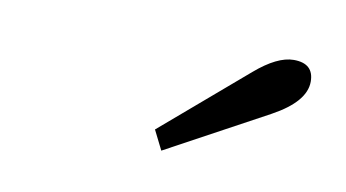

<svg xmlns="http://www.w3.org/2000/svg" viewBox="-35 -830 561 311"><g transform="rotate(10 245.5 -675.0)"><path d="M226 -616 365 -735Q401 -766 428 -766Q461 -766 461 -736Q461 -703 408 -674L242 -584Z"/></g></svg>

Font: Trirong SemiBold
Style: Italic
Weight: 600
Italic angle: -12°
Designer: Katatrad Team
Foundry: CadsonDemak
Version: Version 1.001